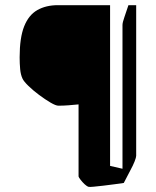

<svg xmlns="http://www.w3.org/2000/svg" viewBox="-20 -627 603 743"><path d="M477 -607H507V-24Q507 -18 501 -2.5Q495 13 484 33L459 81Q445 83 423.5 86Q402 89 380 91.5Q358 94 342.5 95.5Q327 97 323 96Q316 94 307.5 86Q299 78 292 69Q285 60 284 56V-223Q264 -221 244.5 -219.5Q225 -218 206 -218Q196 -218 175.5 -230Q155 -242 131.5 -259.5Q108 -277 90 -294.5Q72 -312 67 -323Q60 -338 58 -359.5Q56 -381 56 -405Q56 -481 73.5 -525Q91 -569 124.5 -588Q158 -607 204 -607H406V15L454 26V-530Q454 -540 461.5 -561Q469 -582 477 -607Z"/></svg>

Font: Grenze Gotisch SemiBold
Style: Regular
Weight: 600
Designer: Renata Polastri
Foundry: Omnibus-Type
Version: Version 1.001